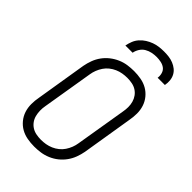

<svg xmlns="http://www.w3.org/2000/svg" viewBox="-281 -1054 1162 1162"><g transform="rotate(45 300.0 -473.5)"><path d="M252 8Q221 8 191.5 2.5Q162 -3 137.5 -17Q113 -31 94.5 -53.5Q76 -76 67 -103.5Q58 -131 58 -161.5Q58 -192 64 -223L117 -548Q122 -575 132 -602Q142 -629 159 -652.5Q176 -676 199 -694Q222 -712 248.5 -723.5Q275 -735 302.5 -739Q330 -743 357 -743Q388 -743 417.5 -737.5Q447 -732 471.5 -718Q496 -704 514.5 -681.5Q533 -659 542 -631.5Q551 -604 551 -573.5Q551 -543 545 -512L492 -187Q487 -160 477 -133Q467 -106 450 -82.5Q433 -59 410.5 -41Q388 -23 361 -11.5Q334 0 306.5 4Q279 8 252 8ZM252 -50Q272 -50 292.5 -53.5Q313 -57 332.5 -65.5Q352 -74 369 -87.5Q386 -101 398 -119Q410 -137 417.5 -156.5Q425 -176 428 -196L482 -522Q486 -543 486 -564Q486 -585 480.5 -604.5Q475 -624 463.5 -640Q452 -656 435.5 -666.5Q419 -677 398.5 -681Q378 -685 357 -685Q337 -685 316.5 -681.5Q296 -678 276.5 -669.5Q257 -661 240 -647.5Q223 -634 211 -616Q199 -598 191.5 -578.5Q184 -559 181 -539L127 -213Q123 -192 123.5 -171Q124 -150 129 -130.5Q134 -111 145.5 -95Q157 -79 173.5 -68.5Q190 -58 210.5 -54Q231 -50 252 -50ZM210 -815Q214 -836 222 -856.5Q230 -877 245 -894Q260 -911 279 -923Q298 -935 318.5 -942.5Q339 -950 360 -952.5Q381 -955 402 -955Q423 -955 443 -952.5Q463 -950 481.5 -942.5Q500 -935 515 -923Q530 -911 539 -894Q548 -877 550 -856.5Q552 -836 548 -815H486Q489 -834 483.5 -852.5Q478 -871 464 -881.5Q450 -892 431 -896Q412 -900 393 -900Q374 -900 354 -896Q334 -892 316 -881.5Q298 -871 286.5 -852.5Q275 -834 272 -815Z"/></g></svg>

Font: Iosevka Light Extended
Style: Italic
Weight: 300
Width: 7
Italic angle: -9°
Monospace: yes
Designer: Belleve Invis
Foundry: Belleve Invis
Version: Version 32.5.0; ttfautohint (v1.8.4)